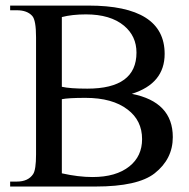

<svg xmlns="http://www.w3.org/2000/svg" viewBox="-20 -682 690 702"><path d="M611.8 -180.7Q611.8 -100.6 545.4 -48.3Q483.9 0 329.1 0H17.1V-18.1H41.5Q83 -18.1 101.1 -45.4Q111.8 -61.5 111.8 -117.2V-545.4Q111.8 -607.9 98.1 -623.5Q79.6 -644.5 41.5 -644.5H17.1V-661.6H303.2Q582 -661.6 582 -484.9Q582 -376.5 461.9 -338.9Q611.8 -309.6 611.8 -180.7ZM479 -489.7Q479 -549.8 433.6 -587.9Q383.8 -629.4 294.4 -629.4Q243.7 -629.4 206.1 -619.6V-364.7Q235.8 -357.9 299.3 -357.9Q479 -357.9 479 -489.7ZM499.5 -173.3Q499.5 -241.7 446.3 -281.7Q391.1 -324.2 292.5 -324.2Q229.5 -324.2 206.1 -319.3V-48.3Q266.6 -34.7 318.4 -34.7Q404.3 -34.7 453.1 -73.7Q499.5 -110.8 499.5 -173.3Z"/></svg>

Font: Dai Banna SIL Book
Style: Regular
Weight: 400
Designer: Victor Gaultney
Foundry: SIL International
Version: Version 2.000